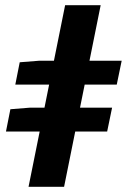

<svg xmlns="http://www.w3.org/2000/svg" viewBox="-20 -720 489 740"><path d="M3 -213 20 -299 95 -305H412L393 -213ZM39 -394 56 -480 132 -486H449L430 -394ZM90 0 231 -700H368L227 0Z"/></svg>

Font: Source Sans 3
Style: Bold Italic
Weight: 700
Italic angle: -11°
Designer: Paul D. Hunt
Foundry: Adobe
Version: Version 3.052;hotconv 1.1.0;makeotfexe 2.6.0